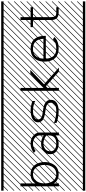

<svg xmlns="http://www.w3.org/2000/svg" viewBox="864 -1878 1453 3228"><g transform="rotate(-90 1591.0 -263.5)"><path d="M122.1 0H73.2V-646H122.1V-395.5Q172.9 -476.1 277.3 -476.1Q329.6 -476.1 370.1 -455.6Q410.6 -435.1 434.3 -400.6Q458 -366.2 469.7 -325.4Q481.4 -284.7 481.4 -240.2Q481.4 -195.8 469.7 -155Q458 -114.3 434.3 -79.8Q410.6 -45.4 370.1 -24.9Q329.6 -4.4 277.3 -4.4Q172.9 -4.4 122.1 -85ZM162.8 -380.9Q122.1 -325.7 122.1 -240.2Q122.1 -154.8 162.8 -99.6Q203.6 -44.4 277.3 -44.4Q351.1 -44.4 391.8 -99.6Q432.6 -154.8 432.6 -240.2Q432.6 -325.7 391.8 -380.9Q351.1 -436 277.3 -436Q203.6 -436 162.8 -380.9ZM0 402.8H530.3V442.9H0ZM0 -970.2H530.3V-930.2H0ZM526.9 410.6 533.7 417.5 525.4 425.8 518.6 418.9ZM526.9 304.7 533.7 311.5 419.4 425.8 412.6 418.9ZM526.9 198.7 533.7 205.6 313.5 425.8 306.6 418.9ZM526.9 92.3 533.7 99.1 207.5 425.8 200.7 418.9ZM526.9 -13.2 533.7 -6.3 101.6 425.8 94.7 418.9ZM526.9 -119.1 533.7 -112.3 3.4 418 -3.4 411.1ZM526.9 -225.6 533.7 -218.8 3.4 311.5 -3.4 304.7ZM526.9 -331.5 533.7 -324.7 3.4 205.6 -3.4 198.7ZM526.9 -438 533.7 -431.2 3.4 99.1 -3.4 92.3ZM526.9 -543.5 533.7 -536.6 3.4 -6.3 -3.4 -13.2ZM526.9 -649.4 533.7 -642.6 3.4 -112.3 -3.4 -119.1ZM526.9 -755.9 533.7 -749 3.4 -218.8 -3.4 -225.6ZM526.9 -861.8 533.7 -855 3.4 -324.7 -3.4 -331.5ZM516.6 -958 523.4 -951.2 3.4 -431.2 -3.4 -438ZM411.1 -958 418 -951.2 3.4 -536.6 -3.4 -543.5ZM305.2 -958 312 -951.2 3.4 -642.6 -3.4 -649.4ZM198.7 -958 205.6 -951.2 3.4 -749 -3.4 -755.9ZM92.3 -958 99.1 -951.2 3.4 -855 -3.4 -861.8Z M977.5 -321.8V0H928.7V-55.2Q875.5 -4.4 794.4 -4.4Q713.9 -4.4 663.6 -42Q613.3 -79.6 613.3 -145.5Q613.3 -215.3 664.3 -257.6Q715.3 -299.8 791.5 -299.8Q864.7 -299.8 928.7 -255.9V-321.8Q928.7 -370.6 888.9 -403.3Q849.1 -436 792 -436Q726.6 -436 668.5 -392.1L635.3 -421.4Q707.5 -476.1 792 -476.1Q869.1 -476.1 923.3 -431.4Q977.5 -386.7 977.5 -321.8ZM794.4 -44.4Q857.9 -44.4 893.3 -75.2Q928.7 -106 928.7 -167V-206.5Q907.7 -231.9 870.8 -245.8Q834 -259.8 791.5 -259.8Q734.9 -259.8 698.5 -229.7Q662.1 -199.7 662.1 -145.5Q662.1 -95.7 696.3 -70.1Q730.5 -44.4 794.4 -44.4ZM530.3 402.8H1060.5V442.9H530.3ZM530.3 -970.2H1060.5V-930.2H530.3ZM1057.1 410.6 1064 417.5 1055.7 425.8 1048.8 418.9ZM1057.1 304.7 1064 311.5 949.7 425.8 942.9 418.9ZM1057.1 198.7 1064 205.6 843.8 425.8 836.9 418.9ZM1057.1 92.3 1064 99.1 737.8 425.8 731 418.9ZM1057.1 -13.2 1064 -6.3 631.8 425.8 625 418.9ZM1057.1 -119.1 1064 -112.3 533.7 418 526.9 411.1ZM1057.1 -225.6 1064 -218.8 533.7 311.5 526.9 304.7ZM1057.1 -331.5 1064 -324.7 533.7 205.6 526.9 198.7ZM1057.1 -438 1064 -431.2 533.7 99.1 526.9 92.3ZM1057.1 -543.5 1064 -536.6 533.7 -6.3 526.9 -13.2ZM1057.1 -649.4 1064 -642.6 533.7 -112.3 526.9 -119.1ZM1057.1 -755.9 1064 -749 533.7 -218.8 526.9 -225.6ZM1057.1 -861.8 1064 -855 533.7 -324.7 526.9 -331.5ZM1046.9 -958 1053.7 -951.2 533.7 -431.2 526.9 -438ZM941.4 -958 948.2 -951.2 533.7 -536.6 526.9 -543.5ZM835.4 -958 842.3 -951.2 533.7 -642.6 526.9 -649.4ZM729 -958 735.8 -951.2 533.7 -749 526.9 -755.9ZM622.6 -958 629.4 -951.2 533.7 -855 526.9 -861.8Z M1507.3 -397.5Q1486.3 -411.1 1440.7 -423.6Q1395 -436 1348.6 -436Q1306.6 -436 1273.7 -427.7Q1240.7 -419.4 1219 -399.9Q1197.3 -380.4 1197.3 -351.6Q1197.3 -313.5 1230 -295.4Q1262.7 -277.3 1335.9 -269Q1360.4 -266.1 1380.6 -262.5Q1400.9 -258.8 1424.1 -252.4Q1447.3 -246.1 1464.6 -236.1Q1481.9 -226.1 1496.8 -212.6Q1511.7 -199.2 1519.5 -179.4Q1527.3 -159.7 1527.3 -135.7Q1527.3 -100.1 1511.7 -74Q1496.1 -47.9 1468.5 -33Q1440.9 -18.1 1408.4 -11.2Q1376 -4.4 1337.9 -4.4Q1287.6 -4.4 1231.4 -14.4Q1175.3 -24.4 1138.7 -40V-83.5Q1171.4 -68.4 1227.5 -56.4Q1283.7 -44.4 1337.9 -44.4Q1478.5 -44.4 1478.5 -135.7Q1478.5 -180.7 1442.6 -200.4Q1406.7 -220.2 1329.1 -229Q1300.8 -231.9 1277.8 -236.6Q1254.9 -241.2 1229.7 -250.2Q1204.6 -259.3 1187.7 -272Q1170.9 -284.7 1159.7 -305.2Q1148.4 -325.7 1148.4 -351.6Q1148.4 -378.4 1160.9 -400.1Q1173.3 -421.9 1193.4 -435.8Q1213.4 -449.7 1240.2 -459Q1267.1 -468.3 1293.9 -472.2Q1320.8 -476.1 1348.6 -476.1Q1386.2 -476.1 1430.4 -467Q1474.6 -458 1507.3 -444.8ZM1060.5 402.8H1590.8V442.9H1060.5ZM1060.5 -970.2H1590.8V-930.2H1060.5ZM1587.4 410.6 1594.2 417.5 1585.9 425.8 1579.1 418.9ZM1587.4 304.7 1594.2 311.5 1480 425.8 1473.1 418.9ZM1587.4 198.7 1594.2 205.6 1374 425.8 1367.2 418.9ZM1587.4 92.3 1594.2 99.1 1268.1 425.8 1261.2 418.9ZM1587.4 -13.2 1594.2 -6.3 1162.1 425.8 1155.3 418.9ZM1587.4 -119.1 1594.2 -112.3 1064 418 1057.1 411.1ZM1587.4 -225.6 1594.2 -218.8 1064 311.5 1057.1 304.7ZM1587.4 -331.5 1594.2 -324.7 1064 205.6 1057.1 198.7ZM1587.4 -438 1594.2 -431.2 1064 99.1 1057.1 92.3ZM1587.4 -543.5 1594.2 -536.6 1064 -6.3 1057.1 -13.2ZM1587.4 -649.4 1594.2 -642.6 1064 -112.3 1057.1 -119.1ZM1587.4 -755.9 1594.2 -749 1064 -218.8 1057.1 -225.6ZM1587.4 -861.8 1594.2 -855 1064 -324.7 1057.1 -331.5ZM1577.1 -958 1584 -951.2 1064 -431.2 1057.1 -438ZM1471.7 -958 1478.5 -951.2 1064 -536.6 1057.1 -543.5ZM1365.7 -958 1372.6 -951.2 1064 -642.6 1057.1 -649.4ZM1259.3 -958 1266.1 -951.2 1064 -749 1057.1 -755.9ZM1152.8 -958 1159.7 -951.2 1064 -855 1057.1 -861.8Z M1727.5 0H1678.7V-646H1727.5V-253.4L1966.8 -480.5H2031.2L1788.1 -249.5L2069.8 0H2002.9L1755.9 -218.8L1727.5 -191.9ZM1590.8 402.8H2121.1V442.9H1590.8ZM1590.8 -970.2H2121.1V-930.2H1590.8ZM2117.7 410.6 2124.5 417.5 2116.2 425.8 2109.4 418.9ZM2117.7 304.7 2124.5 311.5 2010.3 425.8 2003.4 418.9ZM2117.7 198.7 2124.5 205.6 1904.3 425.8 1897.5 418.9ZM2117.7 92.3 2124.5 99.1 1798.3 425.8 1791.5 418.9ZM2117.7 -13.2 2124.5 -6.3 1692.4 425.8 1685.5 418.9ZM2117.7 -119.1 2124.5 -112.3 1594.2 418 1587.4 411.1ZM2117.7 -225.6 2124.5 -218.8 1594.2 311.5 1587.4 304.7ZM2117.7 -331.5 2124.5 -324.7 1594.2 205.6 1587.4 198.7ZM2117.7 -438 2124.5 -431.2 1594.2 99.1 1587.4 92.3ZM2117.7 -543.5 2124.5 -536.6 1594.2 -6.3 1587.4 -13.2ZM2117.7 -649.4 2124.5 -642.6 1594.2 -112.3 1587.4 -119.1ZM2117.7 -755.9 2124.5 -749 1594.2 -218.8 1587.4 -225.6ZM2117.7 -861.8 2124.5 -855 1594.2 -324.7 1587.4 -331.5ZM2107.4 -958 2114.3 -951.2 1594.2 -431.2 1587.4 -438ZM2002 -958 2008.8 -951.2 1594.2 -536.6 1587.4 -543.5ZM1896 -958 1902.8 -951.2 1594.2 -642.6 1587.4 -649.4ZM1789.6 -958 1796.4 -951.2 1594.2 -749 1587.4 -755.9ZM1683.1 -958 1689.9 -951.2 1594.2 -855 1587.4 -861.8Z M2219.2 -260.3H2553.2Q2543.9 -436 2386.2 -436Q2228.5 -436 2219.2 -260.3ZM2219.2 -220.2Q2221.2 -180.7 2231 -150.1Q2240.7 -119.6 2260.3 -95Q2279.8 -70.3 2313.2 -57.4Q2346.7 -44.4 2393.1 -44.4Q2491.2 -44.4 2544.4 -101.1L2583.5 -76.7Q2516.1 -4.4 2393.1 -4.4Q2342.3 -4.4 2302.5 -18.3Q2262.7 -32.2 2238.3 -54.4Q2213.9 -76.7 2198 -108.2Q2182.1 -139.6 2176 -171.9Q2169.9 -204.1 2169.9 -240.2Q2169.9 -276.4 2176 -308.6Q2182.1 -340.8 2197.5 -372.1Q2212.9 -403.3 2236.8 -425.8Q2260.7 -448.2 2299.1 -462.2Q2337.4 -476.1 2386.2 -476.1Q2435.1 -476.1 2473.4 -462.2Q2511.7 -448.2 2535.6 -425.8Q2559.6 -403.3 2575 -372.1Q2590.3 -340.8 2596.4 -308.6Q2602.5 -276.4 2602.5 -240.2V-220.2ZM2121.1 402.8H2651.4V442.9H2121.1ZM2121.1 -970.2H2651.4V-930.2H2121.1ZM2647.9 410.6 2654.8 417.5 2646.5 425.8 2639.6 418.9ZM2647.9 304.7 2654.8 311.5 2540.5 425.8 2533.7 418.9ZM2647.9 198.7 2654.8 205.6 2434.6 425.8 2427.7 418.9ZM2647.9 92.3 2654.8 99.1 2328.6 425.8 2321.8 418.9ZM2647.9 -13.2 2654.8 -6.3 2222.7 425.8 2215.8 418.9ZM2647.9 -119.1 2654.8 -112.3 2124.5 418 2117.7 411.1ZM2647.9 -225.6 2654.8 -218.8 2124.5 311.5 2117.7 304.7ZM2647.9 -331.5 2654.8 -324.7 2124.5 205.6 2117.7 198.7ZM2647.9 -438 2654.8 -431.2 2124.5 99.1 2117.7 92.3ZM2647.9 -543.5 2654.8 -536.6 2124.5 -6.3 2117.7 -13.2ZM2647.9 -649.4 2654.8 -642.6 2124.5 -112.3 2117.7 -119.1ZM2647.9 -755.9 2654.8 -749 2124.5 -218.8 2117.7 -225.6ZM2647.9 -861.8 2654.8 -855 2124.5 -324.7 2117.7 -331.5ZM2637.7 -958 2644.5 -951.2 2124.5 -431.2 2117.7 -438ZM2532.2 -958 2539.1 -951.2 2124.5 -536.6 2117.7 -543.5ZM2426.3 -958 2433.1 -951.2 2124.5 -642.6 2117.7 -649.4ZM2319.8 -958 2326.7 -951.2 2124.5 -749 2117.7 -755.9ZM2213.4 -958 2220.2 -951.2 2124.5 -855 2117.7 -861.8Z M2868.7 -646H2917.5V-476.1H3084V-436H2917.5V-130.4Q2917.5 -80.1 2934.1 -62.3Q2950.7 -44.4 2993.7 -44.4H3084V-4.4H2993.7Q2868.7 -4.4 2868.7 -130.4V-436H2749V-476.1H2868.7ZM2651.4 402.8H3181.6V442.9H2651.4ZM2651.4 -970.2H3181.6V-930.2H2651.4ZM3178.2 410.6 3185.1 417.5 3176.8 425.8 3169.9 418.9ZM3178.2 304.7 3185.1 311.5 3070.8 425.8 3064 418.9ZM3178.2 198.7 3185.1 205.6 2964.8 425.8 2958 418.9ZM3178.2 92.3 3185.1 99.1 2858.9 425.8 2852.1 418.9ZM3178.2 -13.2 3185.1 -6.3 2752.9 425.8 2746.1 418.9ZM3178.2 -119.1 3185.1 -112.3 2654.8 418 2647.9 411.1ZM3178.2 -225.6 3185.1 -218.8 2654.8 311.5 2647.9 304.7ZM3178.2 -331.5 3185.1 -324.7 2654.8 205.6 2647.9 198.7ZM3178.2 -438 3185.1 -431.2 2654.8 99.1 2647.9 92.3ZM3178.2 -543.5 3185.1 -536.6 2654.8 -6.3 2647.9 -13.2ZM3178.2 -649.4 3185.1 -642.6 2654.8 -112.3 2647.9 -119.1ZM3178.2 -755.9 3185.1 -749 2654.8 -218.8 2647.9 -225.6ZM3178.2 -861.8 3185.1 -855 2654.8 -324.7 2647.9 -331.5ZM3168 -958 3174.8 -951.2 2654.8 -431.2 2647.9 -438ZM3062.5 -958 3069.3 -951.2 2654.8 -536.6 2647.9 -543.5ZM2956.5 -958 2963.4 -951.2 2654.8 -642.6 2647.9 -649.4ZM2850.1 -958 2856.9 -951.2 2654.8 -749 2647.9 -755.9ZM2743.7 -958 2750.5 -951.2 2654.8 -855 2647.9 -861.8Z"/></g></svg>

Font: AzarMehrMSRS3
Style: Regular
Weight: 1
Designer: Amin Abedi
Version: Version 1.00